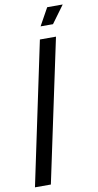

<svg xmlns="http://www.w3.org/2000/svg" viewBox="-130 -932 496 975"><g transform="rotate(-10 118.0 -445.0)"><path d="M188 -890 138 -800H202L268 -890ZM-32 0H50L206 -735H123Z"/></g></svg>

Font: League Gothic Condensed Italic
Style: Regular
Weight: 400
Width: 3
Designer: Tyler Finck
Foundry: The League of Moveable Type
Version: Version 1.001;PS 001.001;hotconv 1.0.56;makeotf.lib2.0.21325